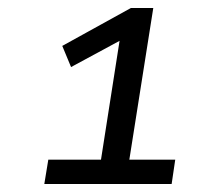

<svg xmlns="http://www.w3.org/2000/svg" viewBox="-20 -725 503 481"><path d="M91 -264 101 -325H233L283 -645L319 -644L158 -557L136 -610L308 -705H364L304 -325H419L410 -264Z"/></svg>

Font: Nunito Sans 10pt SemiExpanded
Style: Italic
Weight: 400
Width: 6
Italic angle: -9°
Designer: Vernon Adams
Foundry: Vernon Adams
Version: Version 3.101;gftools[0.9.27]